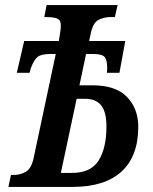

<svg xmlns="http://www.w3.org/2000/svg" viewBox="-20 -734 600 754"><path d="M13 0 23 -47H34Q60 -47 81.5 -59.5Q103 -72 112 -113L199 -522H178Q141 -522 127 -510Q113 -498 101 -466L96 -448H46L75 -573H211L216 -604Q223 -643 213 -655Q203 -667 164 -667H154L163 -714H442L431 -667H414Q388 -667 366 -655.5Q344 -644 335 -596L330 -573H472L449 -448H400L401 -466Q401 -497 391.5 -509.5Q382 -522 345 -522H318L292 -399H343Q435 -399 479 -353Q523 -307 523 -236Q523 -121 457.5 -60.5Q392 0 265 0ZM263 -55Q337 -55 367.5 -104Q398 -153 398 -237Q398 -295 377 -320.5Q356 -346 315 -346H281L219 -55Z"/></svg>

Font: Noto Serif ExtraCondensed SemiBold
Style: Italic
Weight: 600
Width: 2
Italic angle: -12°
Designer: Monotype Design Team
Foundry: Monotype Imaging Inc.
Version: Version 2.013